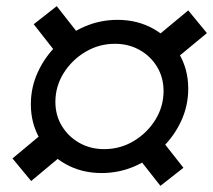

<svg xmlns="http://www.w3.org/2000/svg" viewBox="-20 -645 691 623"><path d="M309.6 -83.5Q244.6 -83.5 192.6 -112.8Q140.6 -142.1 110.4 -192.6Q80.1 -243.2 80.1 -306.6Q80.1 -361.8 102.8 -411.1Q125.5 -460.4 164.8 -498.8Q204.1 -537.1 254.6 -558.8Q305.2 -580.6 361.3 -580.6Q426.3 -580.6 478.3 -551.3Q530.3 -522 560.5 -471.4Q590.8 -420.9 590.8 -357.4Q590.8 -302.2 568.1 -252.9Q545.4 -203.6 506.1 -165.3Q466.8 -127 416.3 -105.2Q365.7 -83.5 309.6 -83.5ZM81.1 -57.6 20.5 -130.9 149.4 -238.3 210 -165ZM317.9 -161.1Q370.1 -161.1 413.8 -187.3Q457.5 -213.4 484.1 -256.3Q510.7 -299.3 510.7 -349.6Q510.7 -393.1 490 -427.7Q469.2 -462.4 433.3 -482.7Q397.5 -502.9 353 -502.9Q301.3 -502.9 257.3 -476.8Q213.4 -450.7 186.5 -407.7Q159.7 -364.7 159.7 -314.5Q159.7 -271 180.7 -236.3Q201.7 -201.7 237.5 -181.4Q273.4 -161.1 317.9 -161.1ZM500.5 -42 419.9 -144.5 494.6 -203.1 575.2 -100.6ZM178.7 -452.6 89.4 -566.4 164.1 -625 253.4 -511.2ZM521.5 -430.2 460.9 -503.4 590.8 -611.3 651.4 -537.6Z"/></svg>

Font: Schibsted Grotesk Medium
Style: Italic
Weight: 500
Italic angle: -12°
Designer: Bakken & Baeck AS, Henrik Kongsvoll
Foundry: Schibsted ASA
Version: Version 1.100;gftools[0.9.25]